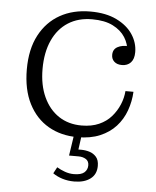

<svg xmlns="http://www.w3.org/2000/svg" viewBox="-51 -551 637 786"><g transform="rotate(5 267.5 -157.5)"><path d="M281 10Q213 10 161 -20Q109 -50 79.5 -108Q50 -166 50 -249Q50 -332 80.5 -389.5Q111 -447 164.5 -477Q218 -507 289 -507L299 -476Q242 -476 200.5 -449.5Q159 -423 136.5 -373.5Q114 -324 114 -256Q114 -190 136.5 -141Q159 -92 199 -65.5Q239 -39 293 -39Q334 -39 364.5 -52.5Q395 -66 415 -89Q435 -112 446.5 -139.5Q458 -167 460 -195H493Q491 -155 477.5 -117.5Q464 -80 438 -51.5Q412 -23 373 -6.5Q334 10 281 10ZM436 -300Q416 -300 404.5 -310.5Q393 -321 393 -338Q393 -361 411.5 -371Q430 -381 456 -379L453 -358Q452 -388 435 -415Q418 -442 384.5 -459Q351 -476 299 -476L289 -507Q353 -507 397 -485.5Q441 -464 463.5 -430Q486 -396 486 -357Q486 -329 472.5 -314.5Q459 -300 436 -300ZM283 192Q257 192 234.5 185Q212 178 195 166L209 140Q224 149 242 155.5Q260 162 279 162Q309 162 322 150.5Q335 139 335 121Q335 104 322.5 96Q310 88 292 88H253L267 -5H298L289 60H301Q318 60 334.5 65Q351 70 362.5 83Q374 96 374 120Q374 155 349 173.5Q324 192 283 192Z"/></g></svg>

Font: Montagu Slab 144pt Light
Style: Regular
Weight: 300
Designer: Florian Karsten
Foundry: Florian Karsten
Version: Version 1.000